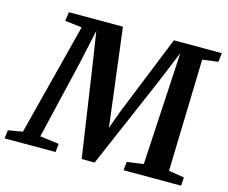

<svg xmlns="http://www.w3.org/2000/svg" viewBox="-143 -886 1221 1030"><g transform="rotate(15 467.0 -371.0)"><path d="M-39.5 0 -34 -46.5 46 -60 205.5 -682 111.5 -693.5 118.5 -743H418.5L475 -291.5L486.5 -199L520.5 -294L701.5 -743H968L962 -693.5L875 -682L857.5 -60L944 -46.5L940.5 0H621.5L625.5 -47.5L717.5 -60L741.5 -486.5L752.5 -685L680.5 -510.5L460.5 0.5L388.5 0L315 -498.5L286.5 -684L245 -493.5L142.5 -60L248 -46.5L243.5 0Z"/></g></svg>

Font: Merriweather
Style: Bold Italic
Weight: 700
Italic angle: -7.8°
Version: Version 2.101